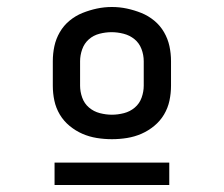

<svg xmlns="http://www.w3.org/2000/svg" viewBox="-20 -715 640 549"><path d="M300 -317Q278 -317 256.5 -320.5Q235 -324 215.5 -332.5Q196 -341 179 -355Q162 -369 151 -387.5Q140 -406 135.5 -427Q131 -448 131 -470V-540Q131 -562 135.5 -583Q140 -604 151 -623Q162 -642 179 -656Q196 -670 216 -678Q236 -686 257 -690.5Q278 -695 300 -695Q322 -695 343 -690.5Q364 -686 384 -678Q404 -670 421 -656Q438 -642 449 -623Q460 -604 464.5 -583Q469 -562 469 -540V-470Q469 -448 464.5 -427Q460 -406 449 -387.5Q438 -369 421 -355Q404 -341 384.5 -332.5Q365 -324 343.5 -320.5Q322 -317 300 -317ZM300 -387Q317 -387 334.5 -391.5Q352 -396 365.5 -407.5Q379 -419 385 -436Q391 -453 391 -470V-540Q391 -558 384.5 -575Q378 -592 364.5 -603Q351 -614 333.5 -618.5Q316 -623 299 -623Q282 -623 264.5 -618.5Q247 -614 234 -602.5Q221 -591 215 -574Q209 -557 209 -540V-470Q209 -453 215 -436Q221 -419 234.5 -407.5Q248 -396 265.5 -391.5Q283 -387 300 -387ZM136 -186V-250H464V-186Z"/></svg>

Font: Zed Sans Extended
Style: Regular
Weight: 400
Width: 7
Designer: Belleve Invis
Foundry: Belleve Invis
Version: Version 1.0.0; ttfautohint (v1.8.4)